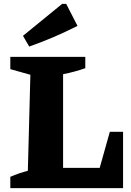

<svg xmlns="http://www.w3.org/2000/svg" viewBox="-20 -966 673 986"><path d="M544 -289H612V0H33V-58Q56 -68 78 -75.5Q100 -83 123 -89L136 -582L33 -611V-674H418V-616Q393 -607 364 -599Q335 -591 304 -585V-104H492ZM130 -727 98 -782 299 -946H320L378 -833Q317 -802 255 -775.5Q193 -749 130 -727Z"/></svg>

Font: Piazzolla Thin Black
Style: Regular
Weight: 900
Version: Version 2.005